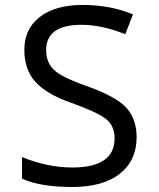

<svg xmlns="http://www.w3.org/2000/svg" viewBox="-20 -744 640 774"><path d="M68.8 -23.9V-110.8Q171.9 -68.8 271 -68.8Q441.9 -68.8 441.9 -186Q441.9 -236.8 407.5 -264.2Q373 -291.5 268.1 -329.1Q166.5 -364.7 122.3 -414.3Q78.1 -463.9 78.1 -543Q78.1 -627.9 140.9 -676Q203.6 -724.1 313 -724.1Q424.8 -724.1 516.1 -686L484.9 -606Q390.6 -644 309.1 -644Q166 -644 166 -542Q166 -492.2 198 -461.9Q230 -431.6 330.1 -397Q450.2 -354 490.5 -308.3Q530.8 -262.7 530.8 -190.9Q530.8 -97.2 463.1 -43.7Q395.5 9.8 271 9.8Q141.6 9.8 68.8 -23.9Z"/></svg>

Font: Droid Sans Mono
Style: Regular
Weight: 400
Monospace: yes
Foundry: Ascender Corporation
Version: Version 1.00 build 112